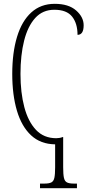

<svg xmlns="http://www.w3.org/2000/svg" viewBox="-20 -744 480 1003"><path d="M189 239V215H213Q236 215 248 209Q260 203 264 185Q268 167 268 130V10Q192 9 142.5 -37Q93 -83 68.5 -165.5Q44 -248 44 -358Q44 -469 69 -551.5Q94 -634 143.5 -679Q193 -724 266 -724Q338 -724 377.5 -689.5Q417 -655 417 -612Q417 -562 385 -562Q385 -622 356.5 -657.5Q328 -693 264 -693Q203 -693 164 -650Q125 -607 106 -531.5Q87 -456 87 -358Q87 -260 107 -184.5Q127 -109 168 -65.5Q209 -22 274 -22Q282 -22 291 -23.5Q300 -25 307 -28H310V130Q310 167 314 185Q318 203 330 209Q342 215 365 215H382V239Z"/></svg>

Font: Noto Serif ExtraCondensed ExtraLight
Style: Regular
Weight: 200
Width: 2
Designer: Monotype Design Team
Foundry: Monotype Imaging Inc.
Version: Version 2.015